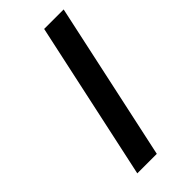

<svg xmlns="http://www.w3.org/2000/svg" viewBox="-213 -705 752 752"><g transform="rotate(-45 162.5 -329.0)"><path d="M63 0 205 -658H313L171 0Z"/></g></svg>

Font: Ysabeau Infant SemiBold
Style: Italic
Weight: 600
Italic angle: -12°
Designer: Christian Thalmann (Catharsis Fonts)
Version: Version 2.002; featfreeze: ss01,ss02,lnum